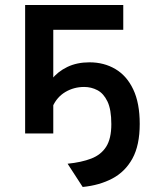

<svg xmlns="http://www.w3.org/2000/svg" viewBox="-20 -531 622 764"><path d="M309 213 249 120.5Q304 115 343 100Q382 85 402.5 52.8Q423 20.5 423 -37Q423 -95.5 407.5 -127.5Q392 -159.5 367.5 -172.2Q343 -185 315 -185Q274 -185 240.2 -165Q206.5 -145 189.5 -107L150 -144Q160 -183 184.8 -214.5Q209.5 -246 247.8 -264.5Q286 -283 336 -283Q394 -283 439.2 -256.2Q484.5 -229.5 510.2 -175.2Q536 -121 536 -38Q536 47 507 99.8Q478 152.5 426.8 179.5Q375.5 206.5 309 213ZM80 0V-511H470.5V-412.5H192V0Z"/></svg>

Font: Overpass SemiBold
Style: Regular
Weight: 600
Designer: Delve Withrington, Dave Bailey, Thomas Jockin
Foundry: Delve Fonts LLC
Version: Version 4.000